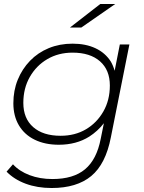

<svg xmlns="http://www.w3.org/2000/svg" viewBox="-20 -745 722 963"><path d="M239 198Q167 198 109 176.5Q51 155 13 116L45 79Q77 114 128.5 133.5Q180 153 243 153Q348 153 406.5 104Q465 55 485 -48L501 -127Q470 -87 428 -60Q363 -19 275 -19Q206 -19 154.5 -44Q103 -69 75 -116Q47 -163 47 -227Q47 -291 69 -345Q91 -399 130.5 -440Q170 -481 224.5 -503.5Q279 -526 344 -526Q410 -526 459 -503Q508 -480 536 -436Q548 -415 555 -390L581 -522H629L536 -56Q510 78 437.5 138Q365 198 239 198ZM284 -64Q356 -64 411 -96.5Q466 -129 498.5 -186Q531 -243 531 -316Q531 -394 481.5 -437.5Q432 -481 344 -481Q273 -481 217.5 -448.5Q162 -416 129.5 -359Q97 -302 97 -229Q97 -151 146.5 -107.5Q196 -64 284 -64ZM331 -607 483 -725H558L388 -607Z"/></svg>

Font: Montserrat Thin Light
Style: Italic
Weight: 300
Italic angle: -11.3°
Version: Version 9.000